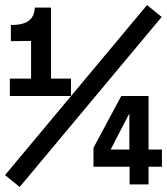

<svg xmlns="http://www.w3.org/2000/svg" viewBox="-30 -730 661 760"><path d="M9 -350H251V-419H172V-700H108C105 -652 77 -631 13 -631V-567L93 -568V-419H9ZM-10 -37 48 10 610 -663 552 -710ZM340 -70H483V0H558V-70H611V-138H558V-350H450L340 -145ZM482 -281V-138H408Z"/></svg>

Font: CommitMono
Style: Bold
Weight: 700
Monospace: yes
Designer: Eigil Nikolajsen
Foundry: Eigil Nikolajsen
Version: Version 1.143